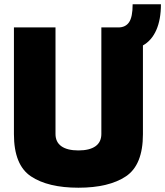

<svg xmlns="http://www.w3.org/2000/svg" viewBox="-20 -871 771 896"><path d="M647 -659V-245Q647 -101 567.5 -48Q488 5 346 5Q204 5 124.5 -48Q45 -101 45 -245V-743H239V-246Q239 -208 266.5 -188.5Q294 -169 346 -169Q398 -169 425.5 -188.5Q453 -208 453 -246V-743H532Q566 -743 582.5 -767.5Q599 -792 599 -851H731Q731 -780 709.5 -731Q688 -682 647 -659Z"/></svg>

Font: Exo Black
Style: Regular
Weight: 900
Designer: Natanael Gama
Foundry: Natanael Gama
Version: Version 1.500; ttfautohint (v1.6)